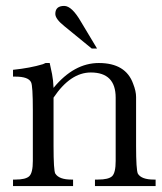

<svg xmlns="http://www.w3.org/2000/svg" viewBox="-20 -629 546 649"><path d="M197 -541Q167 -565 167 -582Q167 -609 197 -609Q223 -609 254 -555L308 -465H290ZM148 -416Q152 -399 156 -378.5Q160 -358 161 -332Q230 -416 314 -416Q405 -416 430 -346Q440 -321 440 -301V-136Q440 -55 446 -42Q458 -22 500 -22H506V0H301V-22H311Q347 -22 359 -33.5Q371 -45 371 -85V-299Q371 -384 287 -384Q218 -384 161 -299V-136Q161 -52 167 -42Q180 -22 221 -22H227V0H24V-22H32Q67 -22 79 -33.5Q91 -45 91 -85V-256Q91 -340 85 -351Q76 -370 32 -370H24V-393Q82 -399 125 -412L134 -416Z"/></svg>

Font: New Athena Unicode
Style: Regular
Weight: 400
Designer: J. Rusten 1997; rev. by R. Hancock 2001, 2002, rev. by D. Mastronarde 2002-2021
Foundry: GreekKeys New Athena Unicode
Version: Version 5.008